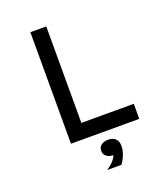

<svg xmlns="http://www.w3.org/2000/svg" viewBox="-183 -922 1115 1294"><g transform="rotate(-20 375.0 -275.0)"><path d="M190 0V-800H304V-108H680V0ZM433 170Q402 170 383.5 155Q365 140 365 115Q365 90 383.5 75Q402 60 433 60Q464 60 482.5 75Q501 90 501 115Q501 140 482.5 155Q464 170 433 170ZM359 250Q395 226 414 202Q433 178 433 162V60Q468 60 486.5 78Q505 96 505 130Q505 159 493.5 190Q482 221 461 250Z"/></g></svg>

Font: Martian Mono SemiExpanded
Style: Regular
Weight: 400
Width: 6
Monospace: yes
Designer: Roman Shamin
Foundry: Evil Martians
Version: Version 1.000